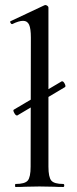

<svg xmlns="http://www.w3.org/2000/svg" viewBox="-20 -745 305 765"><path d="M47 -285Q42 -285 36.5 -295.5Q31 -306 35 -308L226 -421H228Q233 -421 238 -411Q243 -401 239 -398L49 -285ZM42 -12Q79 -12 90.5 -25.5Q102 -39 102 -81L103 -595Q103 -631 96 -646.5Q89 -662 72 -662Q55 -662 29 -649H28Q24 -649 21.5 -654.5Q19 -660 23 -661L157 -724L161 -725Q164 -725 168.5 -722Q173 -719 173 -715V-81Q173 -39 184.5 -25.5Q196 -12 232 -12Q236 -12 236 -6Q236 0 232 0Q209 0 195 -1L137 -2L81 -1Q67 0 42 0Q40 0 40 -6Q40 -12 42 -12Z"/></svg>

Font: Cormorant Garamond Medium
Style: Regular
Weight: 500
Designer: Christian Thalmann (Catharsis Fonts)
Foundry: Catharsis Fonts
Version: Version 4.000